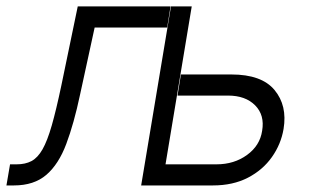

<svg xmlns="http://www.w3.org/2000/svg" viewBox="-21 -565 955 585"><path d="M530.2 -338.1H683.9Q776.3 -338.1 815.5 -290.7Q854.8 -243.3 843 -172.2Q835.2 -125.7 807.5 -86.5Q779.8 -47.2 734.4 -23.6Q688.9 0 627.8 0H409.1L500 -545.5H563.2L483.3 -64.3H638.5Q692.5 -64.3 731.7 -92.9Q771 -121.4 777.7 -166.5Q785.9 -214.1 756.4 -244Q726.9 -273.8 673.7 -273.8H519.9ZM-1.4 0 9.6 -64.3H29.8Q56.1 -64.3 74.9 -74.2Q93.8 -84.2 108.5 -109.9Q123.2 -135.7 136.7 -182.7Q150.2 -229.8 165.8 -304L215.9 -545.5H498.6L488.3 -481.2H267.4L223 -277Q204.2 -188.2 180.9 -126.4Q157.7 -64.6 120.2 -32.3Q82.7 0 21.3 0Z"/></svg>

Font: Inter UI Light
Style: Italic
Weight: 300
Italic angle: 9.39999°
Designer: Rasmus Andersson
Foundry: rsms
Version: 3.2;8d6f07862